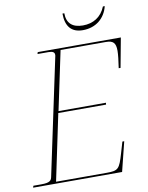

<svg xmlns="http://www.w3.org/2000/svg" viewBox="-103 -964 798 1033"><g transform="rotate(-10 295.5 -447.5)"><path d="M404 -788C475 -788 526 -830 542 -895H532C510 -840 465 -813 409 -813C352 -813 321 -840 321 -895H311C311 -826 341 -788 404 -788ZM-7 0H479L519 -161H509L491 -100C467 -18 460 -10 397 -10H120L196 -372H457L458 -382H199L267 -704H514C554 -704 568 -690 568 -647C568 -625 564 -594 558 -553H568L598 -714H144L141 -704H200C225 -704 234 -697 234 -684C234 -681 234 -678 233 -675L99 -43C95 -22 89 -10 39 -10H-4Z"/></g></svg>

Font: Noto Serif Display Thin
Style: Italic
Weight: 100
Italic angle: -12°
Designer: Monotype Design Team
Foundry: Monotype Imaging Inc.
Version: Version 2.009